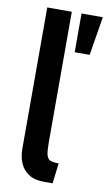

<svg xmlns="http://www.w3.org/2000/svg" viewBox="-87 -794 477 847"><g transform="rotate(10 151.5 -370.0)"><path d="M173 10Q131 10 104.8 -7Q78.5 -24 66.2 -52.8Q54 -81.5 54 -116.5V-750H164V-164.5Q164 -128 168.2 -110Q172.5 -92 185.2 -86.5Q198 -81 223 -81L212 10ZM207.5 -576.5V-750H303L274.5 -576.5Z"/></g></svg>

Font: Cabin SemiCondensed SemiBold
Style: Regular
Weight: 600
Width: 4
Designer: Pablo Impallari
Foundry: Pablo Impallari. http://www.impallari.com Igino Marini. http://www.ikern.com
Version: Version 3.001